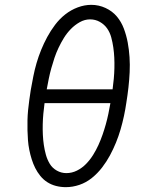

<svg xmlns="http://www.w3.org/2000/svg" viewBox="-20 -765 640 793"><path d="M252 8Q231 8 211.5 3Q192 -2 175.5 -12.5Q159 -23 146.5 -38.5Q134 -54 125.5 -71Q117 -88 111 -107Q105 -126 101 -146Q97 -166 95.5 -186Q94 -206 93.5 -227Q93 -248 93.5 -268.5Q94 -289 96 -310Q98 -331 101 -352Q104 -373 107 -393Q112 -421 117.5 -449Q123 -477 131 -504.5Q139 -532 150 -559Q161 -586 175 -612Q189 -638 207.5 -662.5Q226 -687 249.5 -705.5Q273 -724 301 -734.5Q329 -745 357 -745Q388 -745 416 -732Q444 -719 462.5 -697Q481 -675 491.5 -647Q502 -619 507.5 -589.5Q513 -560 515 -529Q517 -498 515.5 -466.5Q514 -435 510.5 -404Q507 -373 502 -342Q498 -314 492 -286Q486 -258 478 -230.5Q470 -203 459 -176Q448 -149 434 -123Q420 -97 401.5 -73Q383 -49 359.5 -30Q336 -11 308 -1.5Q280 8 252 8ZM173 -396H445Q448 -418 450 -440Q452 -462 452.5 -484Q453 -506 452 -527Q451 -548 448 -569Q445 -590 439.5 -610.5Q434 -631 422.5 -647.5Q411 -664 392.5 -674.5Q374 -685 352 -685Q330 -685 309.5 -673.5Q289 -662 272.5 -645Q256 -628 244 -608.5Q232 -589 222 -568Q212 -547 205 -526Q198 -505 192 -483.5Q186 -462 181.5 -440Q177 -418 173 -396ZM254 -50Q277 -50 298 -60.5Q319 -71 335.5 -88Q352 -105 364.5 -125Q377 -145 386.5 -166Q396 -187 403.5 -208.5Q411 -230 417 -251.5Q423 -273 427.5 -294.5Q432 -316 436 -339H164Q161 -317 159 -295Q157 -273 156.5 -251.5Q156 -230 157 -208.5Q158 -187 161 -166.5Q164 -146 169.5 -126Q175 -106 185.5 -88.5Q196 -71 214.5 -60.5Q233 -50 254 -50Z"/></svg>

Font: Iosevka Curly Slab LtEx
Style: Italic
Weight: 300
Width: 7
Italic angle: -9°
Monospace: yes
Designer: Belleve Invis
Foundry: Belleve Invis
Version: Version 11.1.0; ttfautohint (v1.8.3)